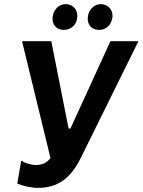

<svg xmlns="http://www.w3.org/2000/svg" viewBox="-20 -900 692 932"><path d="M164 12C259 12 322 -33 371 -131L652 -700H516L322 -276H313L229 -700H87L225 -133C208 -109 182 -99 156 -99C129 -99 100 -109 83 -120L64 -9C92 3 132 12 164 12ZM287 -755C321 -753 353 -777 355 -817C358 -853 335 -878 301 -880C266 -881 238 -853 235 -814C233 -780 254 -756 287 -755ZM458 -755C498 -753 523 -784 526 -819C528 -851 507 -878 471 -880C437 -881 408 -852 406 -813C404 -782 423 -756 458 -755Z"/></svg>

Font: Fixel Text 20240404 SemiBold
Style: Italic
Weight: 600
Width: 4
Italic angle: -10°
Designer: AlfaBravo + MacPaw
Foundry: Kyrylo Tkachov, Marchela Mozhyna, Serhii Makarenko, Maria Weinstein, Zakhar Kryvoshyya
Version: Version 1.211;Glyphs 3.2 (3225)